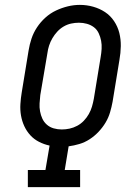

<svg xmlns="http://www.w3.org/2000/svg" viewBox="-20 -766 540 786"><path d="M94 0V-70H166L183 -170Q160 -175 139.5 -185.5Q119 -196 104 -212.5Q89 -229 79.5 -249.5Q70 -270 66 -293Q62 -316 63.5 -340Q65 -364 69 -388L97 -559Q101 -584 109 -608Q117 -632 131.5 -654Q146 -676 166 -694Q186 -712 209.5 -723Q233 -734 257.5 -740Q282 -746 307 -746Q335 -746 361.5 -738.5Q388 -731 410 -716.5Q432 -702 447 -679.5Q462 -657 468.5 -631Q475 -605 474.5 -577Q474 -549 469 -521L441 -350Q437 -328 430.5 -306Q424 -284 412 -264Q400 -244 383.5 -226.5Q367 -209 347 -196Q327 -183 305 -176.5Q283 -170 261 -167L245 -70H308V0ZM233 -236Q249 -236 265 -239.5Q281 -243 296 -251Q311 -259 323 -271.5Q335 -284 343.5 -299Q352 -314 356.5 -329.5Q361 -345 364 -361L392 -532Q395 -549 396 -566Q397 -583 394 -599Q391 -615 384 -630Q377 -645 364.5 -654.5Q352 -664 336 -668.5Q320 -673 303 -673Q287 -673 271 -669.5Q255 -666 240.5 -657.5Q226 -649 214.5 -636.5Q203 -624 194.5 -609.5Q186 -595 181 -579.5Q176 -564 174 -548L145 -377Q143 -360 142 -343Q141 -326 144 -310Q147 -294 153.5 -280Q160 -266 172 -255.5Q184 -245 200 -240.5Q216 -236 233 -236Z"/></svg>

Font: Iosevka Gothic
Style: Italic
Weight: 400
Italic angle: -9°
Monospace: yes
Designer: Belleve Invis
Foundry: Belleve Invis
Version: Version 15.5.1; ttfautohint (v1.8.4)